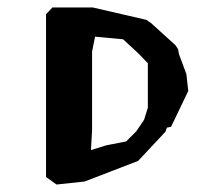

<svg xmlns="http://www.w3.org/2000/svg" viewBox="-20 -483 583 513"><path d="M483 -240 478 -285 458 -339 456 -351 449 -362 384 -421 371 -430 228 -463H120L103 -445V-210V-158V-10L131 10L206 2L349 -53L422 -131L426 -142L437 -144ZM375 -314V-195L365 -163L344 -132L317 -105L265 -95L223 -82L226 -135V-345L234 -385L309 -378L351 -339Z"/></svg>

Font: Dokdo
Style: Regular
Weight: 400
Version: Version 2.00